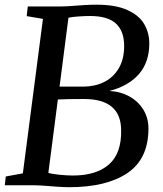

<svg xmlns="http://www.w3.org/2000/svg" viewBox="-22 -770 678 798"><path d="M595 -236Q595 -110 508 -51Q421 8 265.5 8Q242.5 8 215.5 6Q188.5 4 183 3.5Q141 0 119 0H-2L2 -36.5L73 -49.5L156.5 -691.5L89 -703L93.5 -743H226.5Q254.5 -743 300.5 -747Q306.5 -747.5 330.2 -749Q354 -750.5 379.5 -750.5Q458 -750.5 507 -728.5Q556 -706.5 577.2 -670.2Q598.5 -634 598.5 -589Q598.5 -512 555.5 -462.2Q512.5 -412.5 432.5 -392Q479.5 -389.5 516.5 -368.8Q553.5 -348 574.2 -313.5Q595 -279 595 -236ZM225.5 -410H257H324Q371.5 -410 410 -428.8Q448.5 -447.5 471.2 -485.5Q494 -523.5 494 -579Q494 -640.5 460 -672Q426 -703.5 352 -703.5Q334.5 -703.5 307 -701.8Q279.5 -700 262.5 -696.5ZM481.5 -230Q480 -358.5 327.5 -358.5Q254 -358.5 218.5 -356.5L179 -51.5Q196 -46.5 226.8 -43.5Q257.5 -40.5 281.5 -40.5Q378 -40.5 430.8 -86.5Q483.5 -132.5 481.5 -230Z"/></svg>

Font: Merriweather Text
Style: Italic
Weight: 400
Italic angle: -7.8°
Designer: Eben Sorkin
Foundry: Eben Sorkin
Version: Version 2.100